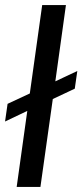

<svg xmlns="http://www.w3.org/2000/svg" viewBox="-20 -740 326 760"><path d="M276 -389 189 -348 140 0H46L88 -301L0 -259L10 -329L98 -370L147 -720H241L199 -418L286 -459Z"/></svg>

Font: Chivo
Style: Italic
Weight: 400
Italic angle: -8.05°
Designer: Hector Gatti
Foundry: Omnibus-Type
Version: Version 1.007